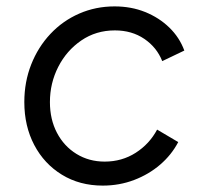

<svg xmlns="http://www.w3.org/2000/svg" viewBox="-20 -568 652 600"><path d="M301 12Q229 12 173.5 -22Q118 -56 87 -115Q56 -174 56 -249Q56 -312 77.5 -366.5Q99 -421 137.5 -462Q176 -503 227.5 -525.5Q279 -548 338 -548Q390 -548 433.5 -530.5Q477 -513 509 -482Q541 -451 556 -410L487 -377Q470 -420 431 -446.5Q392 -473 339 -473Q280 -473 234 -441.5Q188 -410 162 -359Q136 -308 136 -249Q136 -195 158 -153Q180 -111 219 -87Q258 -63 307 -63Q361 -63 404 -90.5Q447 -118 471 -163L537 -124Q516 -84 480.5 -53.5Q445 -23 399 -5.5Q353 12 301 12Z"/></svg>

Font: Plus Jakarta Sans
Style: Italic
Weight: 400
Italic angle: -8°
Designer: Gumpita Rahayu
Foundry: Tokotype
Version: Version 2.006